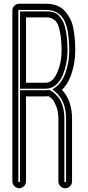

<svg xmlns="http://www.w3.org/2000/svg" viewBox="-20 -813 468 1026"><path d="M292 156V-178Q292 -216 281 -244Q270 -272 260 -282.5Q250 -293 239 -299Q232 -298 225 -298H119V156Q119 166 114 174.5Q109 183 100.5 188Q92 193 82.5 193Q73 193 64.5 188Q56 183 51 174.5Q46 166 46 156V-756Q46 -771 56.5 -782Q67 -793 83 -793H225Q259 -793 285 -782.5Q311 -772 327.5 -753Q344 -734 355.5 -711.5Q367 -689 372.5 -658.5Q378 -628 380 -601Q382 -574 382 -541Q382 -484 364.5 -426Q347 -368 311 -333Q365 -276 365 -178V156Q365 171 354.5 182Q344 193 328.5 193Q313 193 302.5 182Q292 171 292 156ZM244 -332 249 -330Q257 -326 266.5 -318.5Q276 -311 290.5 -294.5Q305 -278 314.5 -247.5Q324 -217 324 -178V156Q324 160 328.5 160Q333 160 333 156V-178Q333 -274 276 -322L260 -335L277 -347Q312 -372 331 -427.5Q350 -483 350 -541Q350 -658 320.5 -709Q291 -760 225 -760H83Q78 -760 78 -756V156Q78 160 82.5 160Q87 160 87 156V-331H225Q232 -331 239 -332ZM225 -339H87V-752H225Q237 -752 244.5 -751.5Q252 -751 266 -747Q280 -743 288.5 -735.5Q297 -728 308 -712.5Q319 -697 325.5 -675.5Q332 -654 336.5 -619.5Q341 -585 341 -541Q341 -510 334.5 -476.5Q328 -443 315 -411Q302 -379 278.5 -359Q255 -339 225 -339ZM119 -371H225Q262 -371 286 -426Q309 -477 309 -541Q309 -592 303 -628Q297 -664 289.5 -681.5Q282 -699 268.5 -708Q255 -717 247 -718.5Q239 -720 225 -720H119Z"/></svg>

Font: Soda Fountain
Style: Inline
Weight: 400
Version: Version 1.0